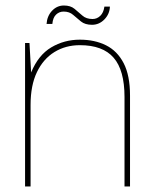

<svg xmlns="http://www.w3.org/2000/svg" viewBox="-20 -677 553 697"><path d="M71 0V-521H87L93 -414Q119 -477 166 -505Q213 -533 270 -533Q324 -533 365 -512.5Q406 -492 429 -447.5Q452 -403 452 -330V0H432V-325Q432 -422 392.5 -467.5Q353 -513 270 -513Q218 -513 177.5 -488Q137 -463 114 -415Q91 -367 91 -296V0ZM314 -587Q289 -587 274 -599Q259 -611 245.5 -623Q232 -635 211 -635Q195 -635 183.5 -624Q172 -613 170 -590H149Q151 -619 169 -638Q187 -657 212 -657Q236 -657 250.5 -645Q265 -633 279 -620.5Q293 -608 316 -608Q332 -608 344 -619.5Q356 -631 359 -653H379Q378 -626 359 -606.5Q340 -587 314 -587Z"/></svg>

Font: DM Sans 10pt Thin
Style: Regular
Weight: 250
Version: Version 4.004;gftools[0.9.30]